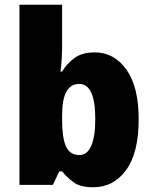

<svg xmlns="http://www.w3.org/2000/svg" viewBox="-20 -780 645 810"><path d="M242 -760V-585Q242 -555 240 -526.5Q238 -498 235 -478H242Q262 -512 294.5 -535.5Q327 -559 380 -559Q461 -559 513 -487Q565 -415 565 -276Q565 -135 512 -62.5Q459 10 374 10Q319 10 290.5 -11Q262 -32 242 -57H230L203 0H62V-760ZM314 -426Q242 -426 242 -294V-273Q242 -200 258 -163Q274 -126 316 -126Q348 -126 365 -165Q382 -204 382 -278Q382 -426 314 -426Z"/></svg>

Font: Noto Sans Disp ExtBd
Style: Regular
Weight: 800
Designer: Monotype Design Team
Foundry: Monotype Imaging Inc.
Version: Version 2.000;GOOG;noto-source:20170915:90ef993387c0; ttfaut